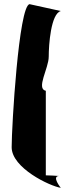

<svg xmlns="http://www.w3.org/2000/svg" viewBox="-20 -790 342 922"><path d="M36 -83C36 17 220 104 272 112C272 112 227 57 263 55C248 54 217 52 200 52V-354C152 -364 214 -462 214 -518C214 -574 224 -724 272 -737L122 -770C70 -762 36 -183 36 -83ZM263 55H272Z"/></svg>

Font: Crazy Punk
Style: Regular
Weight: 400
Version: Version 1